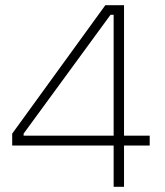

<svg xmlns="http://www.w3.org/2000/svg" viewBox="-20 -720 637 740"><path d="M418 0H458V-159H557V-197H458V-700H386L27 -205V-159H418ZM71 -197V-205L406 -663H418V-197Z"/></svg>

Font: Fixel Display ExtraLight
Style: Regular
Weight: 200
Designer: AlfaBravo + MacPaw
Foundry: Kyrylo Tkachov, Marchela Mozhyna, Serhii Makarenko, Maria Weinstein, Zakhar Kryvoshyya
Version: Version 1.211